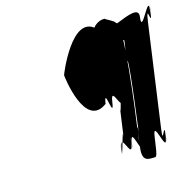

<svg xmlns="http://www.w3.org/2000/svg" viewBox="-111 -881 998 993"><g transform="rotate(-15 388.0 -384.5)"><path d="M596 0C608 0 610 -3 624 -103C638 -205 665 8 678 -84C692 -184 666 15 680 -85C695 -195 651 -23 668 -141L744 -684C761 -802 757 -630 772 -740C786 -840 756 -642 770 -742C783 -834 697 -620 711 -722C725 -822 463 -622 477 -722C370 -822 255 -538 254 -532C253 -527 288 -233 423 -333C437 -433 445 -233 459 -333C473 -434 501 -241 516 -350C530 -450 500 -252 514 -352C527 -443 478 -214 490 -297L468 -141C480 -223 427 5 440 -85C454 -185 428 16 442 -84C457 -193 485 -1 499 -103C513 -203 488 -3 502 -103C516 -205 542 8 555 -84C569 -184 543 15 557 -85C572 -195 528 -23 545 -141C559 -241 626 -724 582 -724C583 -734 536 -754 531 -760C491 -760 459 -729 454 -694C448 -653 493 -617 545 -617C555 -617 586 -622 593 -628C605 -628 602 -629 597 -592C591 -549 578 -528 590 -518C602 -518 536 -40 548 -128C558 -198 544 -172 541 -162C548 -162 549 -159 537 -71C526 9 565 0 596 0Z"/></g></svg>

Font: Hussar Przerywany
Style: Obl
Weight: 400
Foundry: Cannot Into Space Fonts
Version: Version 0.982